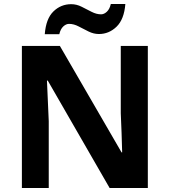

<svg xmlns="http://www.w3.org/2000/svg" viewBox="-20 -945 853 965"><path d="M723 0H531L220 -540H216Q218 -489 220.5 -438Q223 -387 225 -336V0H90V-714H281L591 -179H594Q593 -229 591 -278Q589 -327 587 -376V-714H723ZM205 -773Q211 -851 248.5 -887.5Q286 -924 338 -924Q365 -924 390.5 -911Q416 -898 440.5 -885.5Q465 -873 488 -873Q503 -873 517 -886Q531 -899 537 -925H610Q604 -848 566 -811Q528 -774 477 -774Q451 -774 425.5 -786.5Q400 -799 375.5 -812Q351 -825 327 -825Q312 -825 298 -812Q284 -799 278 -773Z"/></svg>

Font: Noto Sans Sinhala
Style: Bold
Weight: 700
Designer: Jelle Bosma - Monotype Design Team
Foundry: Monotype Imaging Inc.
Version: Version 2.006; ttfautohint (v1.8.4.7-5d5b)